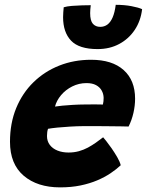

<svg xmlns="http://www.w3.org/2000/svg" viewBox="-20 -783 616 805"><path d="M486.2 -90.2Q468.1 -73.2 443.6 -56.7Q419 -40.1 387.6 -26.8Q356.2 -13.5 317.4 -5.4Q278.5 2.6 231.8 2.6Q136.6 2.6 79.2 -46.4Q21.9 -95.4 21.9 -188.5Q21.9 -266.8 48 -330Q74.1 -393.2 120.5 -438.4Q166.9 -483.6 228.6 -508Q290.2 -532.4 361.9 -532.4Q450.2 -532.4 498.3 -489.4Q546.4 -446.5 546.4 -369.2Q546.4 -340.1 539.4 -309.4Q532.4 -278.8 519.1 -252.5Q512.2 -252.9 487.7 -253.2Q463.1 -253.5 431.7 -253.8Q400.2 -254.1 372.4 -254.3Q344.5 -254.5 331 -254.2Q302.9 -254 273.8 -252.2Q244.8 -250.5 220.5 -248.1Q196.2 -245.6 181.4 -243Q177 -231.1 177 -212.6Q177 -191.1 188.8 -175.5Q200.6 -159.9 221.1 -151.7Q241.5 -143.5 267.4 -143.5Q290.5 -143.5 310.8 -149.1Q331 -154.8 348.6 -164.2Q366.2 -173.8 382.1 -185Q398 -196.2 412.4 -207.4Q414.9 -204.9 425 -192.2Q435.1 -179.5 447.8 -161.4Q460.4 -143.2 471.4 -124.3Q482.4 -105.4 486.2 -90.2ZM210.6 -336.2Q222.4 -338.1 241.4 -340Q260.5 -341.9 285.1 -343.3Q309.8 -344.8 338 -345Q354.2 -345.2 369.7 -345.2Q385.1 -345.1 396.4 -345.1Q407.8 -345 411.4 -344.6Q413.1 -351 413.8 -358.4Q414.5 -365.9 414.5 -372.9Q414.1 -389.6 406.2 -403.6Q398.4 -417.6 382.7 -426.1Q367 -434.6 342.8 -434.6Q310.8 -434.6 282.8 -420.6Q254.9 -406.5 236 -384Q217.1 -361.5 210.6 -336.2ZM575.8 -744.6Q570.1 -695.5 545 -657.8Q519.9 -620.1 480 -598.7Q440.1 -577.2 389.1 -577.2Q311.4 -577.2 277.9 -612.6Q244.5 -647.9 244.5 -711Q244.5 -720.8 245.3 -731.3Q246.1 -741.9 247.1 -752.5Q260.5 -756.6 281.4 -758.3Q302.4 -760 324.1 -760.6Q345.8 -761.2 360.5 -761.2Q359.4 -752.1 358.7 -743.8Q358 -735.5 358 -728.1Q358 -696.1 369.5 -683.2Q381 -670.4 400.1 -670.4Q417.4 -670.4 430.5 -680.1Q443.6 -689.9 452.4 -710.4Q461.2 -730.9 465.2 -762.8Q501.9 -762.8 531.4 -757.1Q561 -751.5 575.8 -744.6Z"/></svg>

Font: Grandstander Thin
Style: Italic
Weight: 100
Italic angle: -15°
Designer: Tyler Finck
Foundry: Etcetera Type Co
Version: Version 1.200